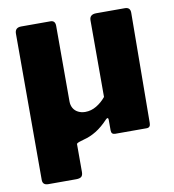

<svg xmlns="http://www.w3.org/2000/svg" viewBox="-79 -600 755 834"><g transform="rotate(-10 298.5 -182.5)"><path d="M280 -116Q306 -116 329.5 -130Q353 -144 371 -166V-504Q371 -530 401 -530H527Q551 -530 551 -506L547 -20Q547 0 530 0H391Q374 0 374 -18V-65Q374 -71 371 -72.5Q368 -74 363 -69Q335 -39 308 -22.5Q281 -6 253 1Q239 5 231.5 7.5Q224 10 220 14V138Q220 153 213 159Q206 165 190 165H67Q42 165 42 142V-503Q42 -530 70 -530H199Q220 -530 220 -506V-173Q220 -156 227.5 -143Q235 -130 249 -123Q263 -116 280 -116Z"/></g></svg>

Font: Libre Franklin Thin ExtraBold
Style: Regular
Weight: 800
Version: Version 3.000